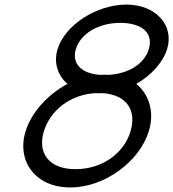

<svg xmlns="http://www.w3.org/2000/svg" viewBox="-20 -800 758 840"><path d="M91.8 -225C117.8 -310 191 -388 275.2 -433C232.9 -469.1 213.6 -525.2 231.9 -585C264 -690 400.7 -779 532.1 -780C663.2 -780 743.3 -688 710.9 -585C692.6 -525.3 639.8 -469.1 576.2 -432.9C632.2 -387.6 657.2 -309.2 630.8 -225C591 -95 438.6 21 286.4 20C134.9 20 52 -95 91.8 -225ZM311.9 -585C292.9 -523.1 335 -477 420.4 -472.4C426.4 -472.8 432.4 -473 438.3 -473C444 -473 449.7 -472.8 455.2 -472.5C543.8 -477.6 612.5 -522 630.9 -585C651.6 -653 605.1 -699 507.7 -700C409.9 -700 332.6 -653 311.9 -585ZM430.2 -392.4C424.6 -392.1 419 -392 413.5 -392C407.8 -392 402.2 -392.2 396.7 -392.5C287.8 -386 200.3 -318.2 171.8 -225C142.4 -129 196.7 -59 310.8 -60C425.8 -60 522.1 -128 550.8 -225C579.3 -318.2 533 -385.1 430.2 -392.4Z"/></svg>

Font: Nordica Plus
Style: NordicaClassicLtExtObl
Weight: 300
Version: Version 1.01